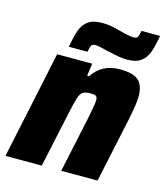

<svg xmlns="http://www.w3.org/2000/svg" viewBox="-112 -795 756 878"><g transform="rotate(15 266.5 -356.5)"><path d="M104 -510H270L262 -451H271Q315 -518 400 -518Q464 -518 489 -494.5Q514 -471 514 -420Q514 -387 498 -309L432 0H260L317 -267Q331 -337 331 -352Q331 -368 324 -372.5Q317 -377 298 -377Q274 -377 262 -369Q250 -361 243 -338.5Q236 -316 224 -261L168 0H-4ZM267 -702Q297 -702 328 -694.5Q359 -687 365 -685Q372 -683 390.5 -679Q409 -675 421 -675Q435 -675 440 -682.5Q445 -690 449 -713H537Q528 -660 517 -631Q506 -602 483 -585.5Q460 -569 417 -569Q387 -569 339 -581L319 -585Q277 -596 263 -596Q249 -596 244 -588Q239 -580 235 -557H147Q156 -610 167 -639.5Q178 -669 201 -685.5Q224 -702 267 -702Z"/></g></svg>

Font: Saira Semi Condensed ExtraBold
Style: Italic
Weight: 800
Width: 4
Italic angle: -12°
Designer: Hector Gatti with collaboration of the Omnibus-Type team
Foundry: Omnibus-Type
Version: Version 1.001; ttfautohint (v1.8)